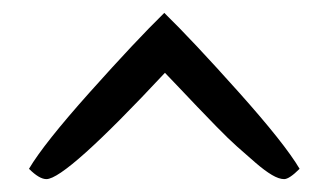

<svg xmlns="http://www.w3.org/2000/svg" viewBox="-20 -695 510 298"><path d="M236 -582Q82 -417 52 -417Q41 -417 25 -433Q48 -472 119.5 -552Q191 -632 235 -675Q279 -632 350.5 -552Q422 -472 445 -433Q429 -417 421 -417Q413 -417 402 -423.5Q391 -430 376.5 -442.5Q362 -455 348 -467.5Q334 -480 316 -498.5Q298 -517 286.5 -529Q275 -541 258 -559Q241 -577 236 -582Z"/></svg>

Font: Overlock
Style: Regular
Weight: 400
Designer: Dario Muhafara
Foundry: Dario Manuel Muhafara
Version: Version 1.001